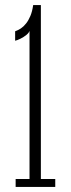

<svg xmlns="http://www.w3.org/2000/svg" viewBox="-20 -741 282 761"><path d="M42 0V-31.5H97V-619Q95 -611 84.5 -602.5Q74 -594 61.5 -587.8Q49 -581.5 40 -579.5V-617Q51.5 -621 62.5 -628.2Q73.5 -635.5 83.2 -647.8Q93 -660 100.5 -678Q108 -696 111.5 -721H142V-31.5H199V0Z"/></svg>

Font: Imbue Thin 10pt ExtraLight
Style: Regular
Weight: 250
Version: Version 1.102